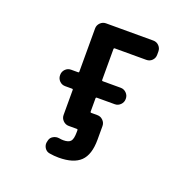

<svg xmlns="http://www.w3.org/2000/svg" viewBox="-160 -923 1320 1297"><g transform="rotate(20 500.0 -274.0)"><path d="M393.6 207Q360.4 207 327.1 201.2Q303.7 197.3 291 176.8Q282.2 162.1 282.2 146.5Q282.2 138.7 284.2 131.8L286.1 123Q291 101.6 310.5 90.8Q326.2 82 342.8 82Q348.6 82 354.5 83Q369.1 85.9 383.8 85.9Q420.9 85.9 435.5 69.3Q450.2 52.7 450.2 2.9V-10.7Q450.2 -17.6 442.4 -17.6H384.8Q361.3 -17.6 344.2 -34.7Q327.1 -51.8 327.1 -75.2V-254.9Q327.1 -261.7 320.3 -261.7H270.5Q246.1 -261.7 229.5 -278.8Q212.9 -295.9 212.9 -319.3V-322.3Q212.9 -345.7 229.5 -362.8Q246.1 -379.9 270.5 -379.9H320.3Q327.1 -379.9 327.1 -386.7V-697.3Q327.1 -720.7 344.2 -737.8Q361.3 -754.9 384.8 -754.9H724.6Q749 -754.9 765.6 -737.8Q782.2 -720.7 782.2 -697.3V-673.8Q782.2 -649.4 765.6 -632.8Q749 -616.2 724.6 -616.2H499Q491.2 -616.2 491.2 -608.4V-386.7Q491.2 -379.9 499 -379.9H627Q650.4 -379.9 667.5 -362.8Q684.6 -345.7 684.6 -322.3V-319.3Q684.6 -295.9 667.5 -278.8Q650.4 -261.7 627 -261.7H499Q491.2 -261.7 491.2 -254.9V-159.2Q491.2 -152.3 499 -152.3H542Q565.4 -152.3 582.5 -135.3Q599.6 -118.2 599.6 -94.7V2.9Q599.6 111.3 549.8 159.2Q500 207 393.6 207Z"/></g></svg>

Font: Rounded Mgen+ 1mn bold
Style: Bold
Weight: 700
Designer: [Source Han Sans]
Ryoko NISHIZUKA  (kana & ideographs); Paul D. Hunt (Latin, Greek & Cyrillic); Wenlong ZHANG  (bopomofo
Version: Version 1.059.20150602